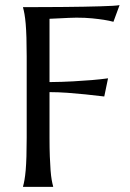

<svg xmlns="http://www.w3.org/2000/svg" viewBox="-20 -728 506 748"><path d="M172.9 -190.9Q172.9 -149.4 174.1 -118.4Q175.3 -87.4 177 -64.9Q178.7 -42.5 181.4 -27.3Q184.1 -12.2 187 -2V0H69.8V-2Q72.8 -12.2 75.4 -27.3Q78.1 -42.5 80.1 -64.9Q82 -87.4 83 -118.4Q84 -149.4 84 -190.9V-508.8Q84 -550.3 83 -581.3Q82 -612.3 80.1 -635Q78.1 -657.7 75.4 -672.9Q72.8 -688 69.8 -698.2V-700.2Q110.4 -700.2 151.9 -700.4Q193.4 -700.7 232.4 -700.9Q271.5 -701.2 306.6 -701.9Q341.8 -702.6 370.1 -703.4Q398.4 -704.1 418 -705.3Q437.5 -706.5 445.8 -708L421.9 -643.1Q405.8 -647.5 384.3 -650.9Q365.7 -653.8 339.1 -656.5Q312.5 -659.2 277.8 -659.2Q266.1 -659.2 248.5 -658.4Q231 -657.7 213.9 -656.7Q194.3 -655.8 172.9 -654.8V-408.2Q223.1 -408.7 265.1 -411.1Q307.1 -413.6 337.4 -416Q372.6 -418.9 400.9 -422.9L386.2 -352.1Q349.6 -356.4 312 -360.4Q279.8 -363.8 242.7 -366.5Q205.6 -369.1 172.9 -369.1Z"/></svg>

Font: Marcellus SC
Style: Regular
Weight: 400
Designer: Astigmatic (AOETI)
Foundry: Astigmatic (AOETI)
Version: Version 1.001